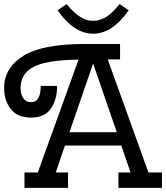

<svg xmlns="http://www.w3.org/2000/svg" viewBox="-20 -914 808 934"><path d="M389 -700H564V-625H504L702 -75H768V0H556V-75H615L570 -206H296L251 -75H311V0H99V-75H164L362 -624Q206 -622 143 -588.5Q80 -555 80 -486Q80 -456 93 -436.5Q106 -417 131 -417Q178 -417 178 -496H258Q258 -431 228 -386.5Q198 -342 131 -342Q64 -342 32 -384Q0 -426 0 -486Q0 -584 93 -642Q186 -700 389 -700ZM433 -605 318 -271H548ZM260 -864 304 -894Q361 -825 410 -815Q420 -813 433 -813Q446 -813 456 -815Q466 -817 482 -824Q516 -838 562 -894L606 -864Q526 -750 433 -750Q340 -750 260 -864Z"/></svg>

Font: Cherry Swash
Style: Regular
Weight: 400
Designer: Kasatkina Nataliya
Foundry: Nataliya Kasatkina
Version: Version 1.001